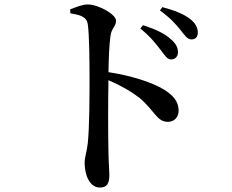

<svg xmlns="http://www.w3.org/2000/svg" viewBox="-20 -794 1040 862"><path d="M748 -527C766 -527 779 -540 779 -559C779 -579 771 -598 747 -618C719 -644 675 -664 622 -681L610 -666C656 -629 681 -596 701 -570C720 -545 731 -527 748 -527ZM839 -617C858 -617 868 -628 868 -648C868 -670 858 -690 832 -710C806 -730 763 -748 709 -762L698 -747C748 -711 770 -684 789 -661C810 -635 821 -617 839 -617ZM734 -247C765 -247 782 -271 782 -297C782 -341 754 -368 716 -392C660 -426 566 -455 467 -470C468 -528 470 -591 476 -633C481 -668 501 -676 501 -701C501 -730 421 -774 374 -774C349 -774 322 -762 295 -752L296 -734C342 -727 369 -718 374 -686C381 -639 382 -521 382 -439C382 -372 382 -225 374 -150C369 -109 360 -88 360 -63C360 -6 384 48 428 48C460 48 471 31 471 -10C471 -25 468 -57 467 -106C465 -201 465 -346 467 -434C527 -408 571 -382 607 -354C677 -294 684 -247 734 -247Z"/></svg>

Font: GenKiMin2 TW SB
Style: Regular
Weight: 600
Version: Version 2.100;PS 2.1;hotconv 16.6.51;makeotf.lib2.5.65220 DE